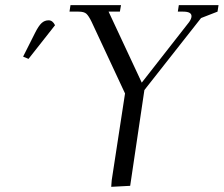

<svg xmlns="http://www.w3.org/2000/svg" viewBox="-20 -722 869 746"><path d="M69.8 -502 116.2 -594.2Q129.9 -621.6 141.6 -632.3Q153.3 -643.1 168.9 -643.1Q184.6 -643.1 193.8 -624L90.8 -493.2ZM250 -676.8 253.9 -702.1H450.2L445.8 -676.8H401.9L530.8 -400.9L714.8 -636.2Q724.1 -649.4 724.1 -659.2Q724.1 -676.8 691.9 -676.8H670.9L674.8 -702.1H829.1L825.2 -676.8L761.2 -651.9L541 -372.1L485.8 0L412.1 3.9L414.1 -22L465.8 -358.9L335.9 -637.2Q324.7 -660.2 315.7 -668.5Q306.6 -676.8 285.2 -676.8Z"/></svg>

Font: Dihjauti S
Style: Italic
Weight: 400
Italic angle: -9°
Designer: T. Christopher White
Version: Version 3.0.0